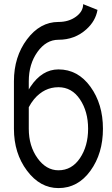

<svg xmlns="http://www.w3.org/2000/svg" viewBox="-20 -853 553 948"><path d="M122.1 -217.3Q122.1 -132.3 165 -72.3Q208 -12.2 268.6 -12.2Q334.5 -12.2 374.8 -72Q415 -131.8 415 -217.3Q415 -302.7 374.8 -362.5Q334.5 -422.4 268.6 -422.4Q197.8 -422.4 147.9 -362.8Q132.8 -344.2 122.1 -323.7V-217.3ZM268.6 -656.7Q208 -656.7 165 -596.7Q122.1 -536.6 122.1 -451.7V-411.1Q126 -417.5 130.4 -424.8Q187.5 -510.3 268.6 -510.3Q364.7 -510.3 426.5 -424.8Q488.3 -339.4 488.3 -217.3Q488.3 -95.2 426.5 -9.8Q364.7 75.7 268.6 75.7Q177.7 75.7 113.3 -10.3Q48.8 -96.2 48.8 -217.3V-451.7Q48.8 -572.8 113.3 -658.7Q177.7 -744.6 268.6 -744.6Q319.3 -744.6 355 -770.5Q390.6 -796.4 390.6 -832.5L461.4 -804.2Q452.1 -749.5 406.7 -708.5Q349.6 -656.7 268.6 -656.7Z"/></svg>

Font: Gap Sans
Style: Bold
Weight: 400
Designer: Alexandre Liziard and Etienne Ozeray
Foundry: Interstices.io
Version: Version 1.610